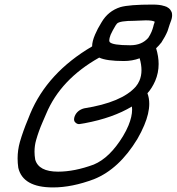

<svg xmlns="http://www.w3.org/2000/svg" viewBox="-20 -720 773 840"><path d="M618 -631Q605 -631 592.5 -630Q580 -629 568 -629Q504 -629 492 -617L486 -609Q471 -584 464 -568Q458 -552 458 -544Q458 -539 460 -536Q472 -522 550 -522Q601 -522 629 -555Q637 -567 643 -581Q648 -593 651 -605Q652 -611 654.5 -617Q657 -623 657 -625Q647 -631 618 -631ZM414 -468Q245 -373 182 -222L166 -185Q149 -146 138 -107Q131 -83 131 -56Q131 -40 134 -22Q149 31 234 31Q306 31 390 0Q460 -29 518 -124Q533 -149 542 -171Q558 -210 558 -241Q558 -248 557 -254Q474 -204 351 -181Q342 -180 336 -178.5Q330 -177 326 -177Q317 -177 310 -184Q304 -189 304 -198Q304 -204 307 -212Q318 -238 348 -246Q513 -272 574 -341Q584 -353 590 -367Q599 -388 599 -413Q599 -437 591 -465Q558 -453 522 -453Q446 -453 414 -468ZM647 -700Q680 -700 697 -694H698Q722 -688 731 -667Q733 -661 733 -653Q733 -640 726 -623Q724 -617 722 -612L713 -584Q703 -560 686 -534Q686 -533 685 -533Q675 -520 663 -509Q674 -473 674 -440Q674 -401 659 -366Q645 -334 625 -312Q633 -291 633 -266Q633 -224 611 -172Q599 -143 581 -112Q501 20 391 64Q295 100 212 100Q80 100 60 14Q57 -7 57 -27Q57 -63 67 -99Q81 -147 102 -197L112 -222Q187 -402 383 -517Q383 -539 396 -569Q406 -593 424 -622Q453 -672 507 -689Q546 -700 647 -700Z"/></svg>

Font: Bubblez Graffiti
Style: Italic
Weight: 400
Italic angle: -22.5°
Designer: GGBotNet
Foundry: GGBotNet
Version: 1.00